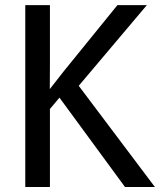

<svg xmlns="http://www.w3.org/2000/svg" viewBox="-20 -748 640 768"><path d="M599.6 0H480L217.8 -357.4L179.7 -312V0H81.1V-727.5H179.7V-480Q179.7 -465.8 179.4 -435.3Q179.2 -404.8 179.2 -391.6Q186.5 -400.9 235.4 -463.4L449.7 -727.5H567.4L294.9 -404.8Z"/></svg>

Font: Coda
Style: Regular
Weight: 400
Designer: vernon adams
Foundry: vernon adams
Version: Version 2.001; ttfautohint (v0.8) -r 50 -G 200 -x